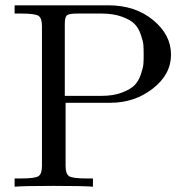

<svg xmlns="http://www.w3.org/2000/svg" viewBox="-20 -703 720 723"><path d="M35 0V-31H59Q113 -31 125.5 -40Q138 -49 138 -78V-605Q138 -634 125.5 -643Q113 -652 59 -652H35V-683H388Q489 -683 556.5 -627.5Q624 -572 624 -497Q624 -423 555.5 -369.5Q487 -316 396 -316H227V-78Q227 -49 239.5 -40Q252 -31 306 -31H330V0Q295 -3 182 -3Q70 -3 35 0ZM224 -342H362Q407 -342 439.5 -354.5Q472 -367 487 -382.5Q502 -398 510.5 -423Q519 -448 520 -462Q521 -476 521 -497Q521 -519 520 -533Q519 -547 510.5 -572Q502 -597 487 -612.5Q472 -628 439.5 -640Q407 -652 362 -652H273Q239 -652 231.5 -645Q224 -638 224 -612Z"/></svg>

Font: CMU Serif
Style: Roman
Weight: 500
Version: Version 0.7.0